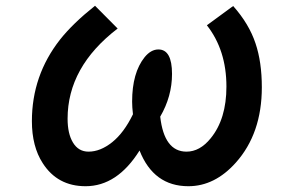

<svg xmlns="http://www.w3.org/2000/svg" viewBox="-20 -602 1040 667"><path d="M790 -581.1Q845.2 -519 867.7 -451.2Q889.6 -386.2 889.6 -298.8Q889.6 -138.2 799.3 -37.1Q726.1 44.9 634.3 44.9Q513.7 44.9 464.8 -79.1Q387.2 44.9 277.3 44.9Q179.7 44.9 128.4 -35.2Q90.8 -93.3 90.8 -181.2Q90.8 -339.8 188.5 -464.4Q232.9 -520.5 310.1 -582L388.7 -502.9Q214.8 -369.6 214.8 -189.5Q214.8 -137.7 233.4 -106.9Q252.4 -75.2 287.6 -75.2Q328.6 -75.2 369.6 -107.9Q410.6 -140.6 441.9 -205.1Q439 -230 439 -249Q439 -349.1 482.4 -403.3Q504.4 -430.2 530.3 -430.2Q577.6 -430.2 577.6 -345.2Q577.6 -267.1 536.6 -196.8Q550.3 -75.2 627.9 -75.2Q674.3 -75.2 711.9 -121.6Q766.6 -188.5 766.6 -301.3Q766.6 -427.7 698.7 -514.2Z"/></svg>

Font: FORM UDPGothic
Style: Bold
Weight: 700
Foundry: Pronama LLC
Version: Version 1.051